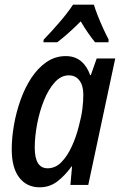

<svg xmlns="http://www.w3.org/2000/svg" viewBox="-20 -788 515 818"><path d="M149 10Q94 10 62 -31.5Q30 -73 30 -152Q30 -201 39.5 -255.5Q49 -310 67.5 -362Q86 -414 113.5 -456Q141 -498 178 -523.5Q215 -549 260 -549Q299 -549 325 -527.5Q351 -506 364 -468H367L392 -539H471L356 0H280L287 -79H285Q256 -39 223.5 -14.5Q191 10 149 10ZM183 -71Q216 -71 241.5 -97Q267 -123 286 -164.5Q305 -206 316 -251Q327 -292 331 -324Q335 -356 335 -385Q335 -423 318.5 -445Q302 -467 273 -467Q240 -467 213 -437Q186 -407 167 -359.5Q148 -312 138 -258.5Q128 -205 128 -159Q128 -71 183 -71ZM166 -619Q198 -652 233 -692.5Q268 -733 291 -768H380Q386 -748 397 -720Q408 -692 420.5 -665Q433 -638 443 -619L442 -608H385Q371 -625 355 -648Q339 -671 324 -697Q269 -642 224 -608H165Z"/></svg>

Font: Noto Sans Condensed Medium
Style: Italic
Weight: 500
Width: 3
Italic angle: -12°
Designer: Monotype Design Team
Foundry: Monotype Imaging Inc.
Version: Version 2.013; ttfautohint (v1.8.4.7-5d5b)